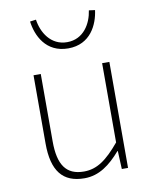

<svg xmlns="http://www.w3.org/2000/svg" viewBox="-89 -860 755 940"><g transform="rotate(-10 288.5 -390.0)"><path d="M255 13C328 13 383 -29 436 -90H438L442 0H473V-527H437V-133C372 -55 323 -20 258 -20C169 -20 132 -76 132 -192V-527H96V-188C96 -51 147 13 255 13ZM287 -627C398 -627 439 -719 448 -789L418 -793C409 -729 369 -658 287 -658C205 -658 164 -729 155 -793L125 -789C134 -719 175 -627 287 -627Z"/></g></svg>

Font: Harano Aji Gothic ExtraLight
Style: Regular
Weight: 250
Foundry: Masamichi Hosoda
Version: HaranoAjiGothic-ExtraLight version 20230610;ttx 4.39.4